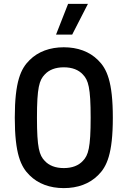

<svg xmlns="http://www.w3.org/2000/svg" viewBox="-20 -955 656 987"><path d="M308 12C379 12 440 -10 484 -54C529 -98 560 -164 560 -350C560 -536 529 -602 484 -646C440 -690 379 -712 308 -712C237 -712 176 -690 132 -646C87 -602 56 -536 56 -350C56 -164 87 -98 132 -54C176 -10 237 12 308 12ZM308 -91C265 -91 232 -104 210 -128C182 -157 170 -195 170 -350C170 -505 182 -543 210 -572C232 -596 265 -609 308 -609C351 -609 384 -596 406 -572C434 -543 446 -505 446 -350C446 -195 434 -157 406 -128C384 -104 351 -91 308 -91ZM268 -777H351L432 -935H330Z"/></svg>

Font: Finlandica Medium
Style: Regular
Weight: 500
Designer: Niklas Ekholm, Juho Hiilivirta, Jaakko Suomalainen
Foundry: Helsinki Type Studio
Version: Version 2.000;Glyphs 3.2 (3202)